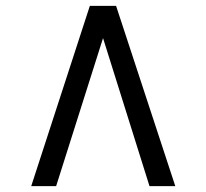

<svg xmlns="http://www.w3.org/2000/svg" viewBox="-20 -768 704 655"><path d="M376 -748 578 -133H490L331.5 -638L171.5 -133H86.5L286.5 -748Z"/></svg>

Font: Merriweather 20pt
Style: Regular
Weight: 400
Version: Version 2.100